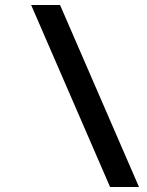

<svg xmlns="http://www.w3.org/2000/svg" viewBox="-20 -672 584 764"><path d="M104 -652 418 72H533L219 -652Z"/></svg>

Font: Charger Sport
Style: BlkExtObl
Weight: 900
Designer: Jasper
Foundry: Cannot Into Space Fonts
Version: Version 1.1